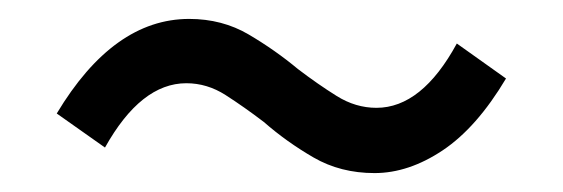

<svg xmlns="http://www.w3.org/2000/svg" viewBox="-20 -470 595 203"><path d="M376 -287Q340 -287 311.5 -303.5Q283 -320 259 -341Q238 -357 218.5 -369.5Q199 -382 177 -382Q129 -382 91 -314L40 -350Q100 -450 180 -450Q215 -450 243 -433.5Q271 -417 295 -397Q316 -381 336 -368.5Q356 -356 378 -356Q426 -356 463 -424L515 -387Q484 -335 448 -311Q412 -287 376 -287Z"/></svg>

Font: Source Han Sans & Saira Hybrid
Style: Regular
Weight: 400
Designer: Ryoko NISHIZUKA 西塚涼子 (kana & ideographs); Paul D. Hunt (Latin, Greek & Cyrillic); Wenlong ZHANG 张文龙 (bopomofo); Sandoll 
Foundry: Adobe Systems Incorporated
Version: Version 1.00;August 2, 2021;FontCreator 13.0.0.2675 64-bit